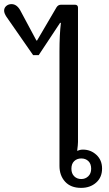

<svg xmlns="http://www.w3.org/2000/svg" viewBox="-76 -904 531 933"><path d="M213 -98V-653Q213 -737 220 -793H216L112 -636H85L-45 -823Q-56 -840 -56 -852Q-56 -866 -45.5 -875Q-35 -884 -20 -884Q8 -884 26 -847L101 -707H104L199 -869Q207 -881 220 -881H289Q295 -881 299 -877.5Q303 -874 303 -867V-214Q303 -201 299 -171Q313 -177 327 -177Q365 -177 392.5 -151.5Q420 -126 420 -85Q420 -42 391 -16.5Q362 9 318 9Q268 9 240.5 -21Q213 -51 213 -98ZM367 -84Q367 -108 353.5 -121Q340 -134 319 -134Q298 -134 284.5 -121Q271 -108 271 -84Q271 -61 284.5 -47.5Q298 -34 319 -34Q339 -34 353 -47.5Q367 -61 367 -84Z"/></svg>

Font: Maitree Medium
Style: Regular
Weight: 500
Designer: CadsonDemak Team
Foundry: CadsonDemak
Version: Version 1.010